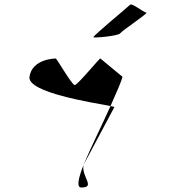

<svg xmlns="http://www.w3.org/2000/svg" viewBox="-20 -798 806 853"><path d="M111 -457C100 -387 391 -342 471 -327C499 -390 521 -440 524 -457L426 -538C427 -546 325 -420 312 -420C299 -420 228 -546 227 -538C227 -538 123 -538 111 -457ZM395 -633C393 -628 506 -638 514 -650C522 -662 643 -742 630 -742C618 -742 565 -788 557 -776C547 -766 396 -641 395 -633ZM351 -65C328 -6 319 35 341 35C407 35 341 -12 351 -65ZM351 -65 488 -322C488 -323 482 -325 471 -327C434 -244 382 -140 351 -65ZM351 -65Z"/></svg>

Font: Ampere
Style: SCExtIta
Weight: 400
Version: Version 1